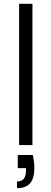

<svg xmlns="http://www.w3.org/2000/svg" viewBox="-20 -760 269 1006"><path d="M150 -740V0H80V-740ZM152 52Q160 90 160 119Q160 176 137 201Q114 226 69 226V191Q116 191 116 135V121H73V52Z"/></svg>

Font: Poppins-tnum Light
Style: Regular
Weight: 300
Designer: Ninad Kale (Devanagari), Jonny Pinhorn (Latin)
Foundry: Indian Type Foundry
Version: Version 4.004